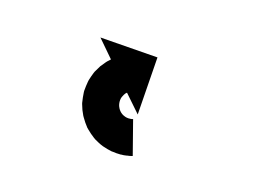

<svg xmlns="http://www.w3.org/2000/svg" viewBox="-20 -74 144 104"><path d="M51.3 10.5C51.5 10.5 51.7 10.5 51.9 10.5L52.1 -9.5C51.9 -9.5 51.8 -9.5 51.7 -9.5C51.7 -9.5 51.7 -9.5 51.8 -9.5C51.8 -9.5 51.9 -9.5 51.9 -9.5C51.5 -9.5 51.2 -9.5 50.9 -9.6C50.9 -9.6 51 -9.6 51.1 -9.5C51.2 -9.5 51.3 -9.5 51.3 -9.5C50.8 -9.6 50.3 -9.7 49.9 -9.8C49.9 -9.8 50 -9.8 50.1 -9.7C50.2 -9.7 50.4 -9.7 50.4 -9.7C49.8 -9.8 49.2 -10 48.6 -10.3C48.6 -10.3 48.7 -10.2 48.9 -10.1C49 -10.1 49.2 -10 49.2 -10C48.5 -10.3 47.9 -10.7 47.3 -11.1C47.3 -11.1 47.4 -11 47.6 -10.9C47.7 -10.8 47.9 -10.7 47.9 -10.7C47.2 -11.2 46.6 -11.7 46.1 -12.3C46.1 -12.3 46.2 -12.2 46.3 -12C46.5 -11.9 46.6 -11.7 46.6 -11.7C46 -12.4 45.5 -13.2 45.1 -13.9C45.1 -13.9 45.2 -13.7 45.3 -13.5C45.4 -13.4 45.5 -13.2 45.5 -13.2C45.1 -14 44.8 -14.8 44.6 -15.7C44.6 -15.7 44.6 -15.5 44.7 -15.3C44.7 -15.1 44.8 -14.9 44.8 -14.9C44.6 -15.8 44.5 -16.7 44.5 -17.6C44.5 -17.6 44.5 -17.4 44.5 -17.2C44.5 -17 44.5 -16.8 44.5 -16.8C44.5 -17.7 44.7 -18.6 44.9 -19.5C44.9 -19.5 44.8 -19.3 44.8 -19.1C44.7 -18.9 44.7 -18.7 44.7 -18.7C44.9 -19.5 45.2 -20.2 45.6 -21C45.6 -21 45.5 -20.8 45.4 -20.6C45.3 -20.5 45.2 -20.3 45.2 -20.3C45.6 -20.9 46 -21.6 46.5 -22.1C46.5 -22.1 46.4 -22 46.3 -21.9C46.2 -21.8 46.1 -21.6 46.1 -21.6C46.5 -22.1 46.9 -22.5 47.4 -23C47.4 -23 47.3 -22.9 47.2 -22.8C47.1 -22.7 47 -22.6 47 -22.6C47.4 -22.9 47.7 -23.2 48.1 -23.5C48.1 -23.5 48.1 -23.4 48 -23.4C47.9 -23.3 47.8 -23.3 47.8 -23.3C48.1 -23.4 48.4 -23.6 48.6 -23.7C48.6 -23.7 48.6 -23.7 48.5 -23.7C48.5 -23.7 48.5 -23.6 48.5 -23.6C48.6 -23.7 48.7 -23.8 48.8 -23.8L54.6 -12L65.3 -42.9L34.4 -53.7L40.1 -41.8C39.9 -41.7 39.7 -41.6 39.5 -41.5C39.5 -41.5 39.5 -41.5 39.4 -41.5C39.4 -41.5 39.4 -41.4 39.4 -41.4C38.7 -41.1 38.1 -40.8 37.5 -40.4C37.5 -40.4 37.5 -40.4 37.4 -40.3C37.3 -40.3 37.2 -40.2 37.2 -40.2C36.3 -39.6 35.5 -39 34.6 -38.3C34.6 -38.3 34.5 -38.3 34.4 -38.2C34.3 -38.1 34.2 -38 34.2 -38C33.2 -37.1 32.2 -36.1 31.2 -35.1C31.2 -35.1 31.1 -35 31 -34.8C30.9 -34.7 30.8 -34.6 30.8 -34.6C29.8 -33.3 28.9 -31.9 28 -30.5C28 -30.5 27.9 -30.4 27.9 -30.2C27.8 -30.1 27.7 -29.9 27.7 -29.9C26.9 -28.2 26.2 -26.5 25.6 -24.8C25.6 -24.8 25.6 -24.6 25.5 -24.4C25.5 -24.2 25.4 -24 25.4 -24C25 -22.1 24.7 -20.2 24.5 -18.2C24.5 -18.2 24.5 -18 24.5 -17.8C24.5 -17.6 24.5 -17.4 24.5 -17.4C24.5 -15.4 24.7 -13.4 25.1 -11.4C25.1 -11.4 25.1 -11.2 25.2 -11C25.2 -10.8 25.3 -10.6 25.3 -10.6C25.8 -8.6 26.5 -6.7 27.3 -4.8C27.3 -4.8 27.4 -4.6 27.5 -4.5C27.6 -4.3 27.7 -4.1 27.7 -4.1C28.7 -2.4 29.8 -0.7 31 0.8C31 0.8 31.1 0.9 31.3 1.1C31.4 1.2 31.5 1.4 31.5 1.4C32.8 2.7 34.1 4 35.6 5.1C35.6 5.1 35.7 5.2 35.9 5.3C36 5.4 36.2 5.5 36.2 5.5C37.6 6.4 39 7.3 40.5 8C40.5 8 40.6 8.1 40.8 8.1C40.9 8.2 41.1 8.2 41.1 8.2C42.3 8.8 43.7 9.2 45 9.6C45 9.6 45.1 9.6 45.3 9.7C45.4 9.7 45.5 9.7 45.5 9.7C46.5 10 47.6 10.2 48.7 10.3C48.7 10.3 48.8 10.3 48.8 10.3C48.9 10.3 49 10.3 49 10.3C49.7 10.4 50.4 10.5 51.1 10.5C51.1 10.5 51.1 10.5 51.2 10.5C51.2 10.5 51.3 10.5 51.3 10.5Z"/></svg>

Font: FRB American Cursive Just Arrows Extralight
Style: Italic
Weight: 200
Italic angle: -25°
Version: Version 2.0;Modular Font Editor K font №1